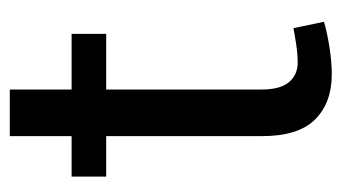

<svg xmlns="http://www.w3.org/2000/svg" viewBox="-174 -522 704 396"><g transform="rotate(-90 178.0 -324.0)"><path d="M222.7 8.3Q164.1 8.3 129.6 -26.1Q95.2 -60.5 95.2 -136.2V-457H11.7V-528.3H95.2V-655.8H191.4V-528.3H306.2V-457H191.4V-136.2Q191.4 -98.1 206.5 -80.1Q221.7 -62 247.1 -62Q264.2 -62 285.2 -65.2Q306.2 -68.4 317.9 -70.8L331.1 -7.8Q310.1 -1.5 279.5 3.4Q249 8.3 222.7 8.3Z"/></g></svg>

Font: Suwannaphum
Style: Regular
Weight: 400
Designer: Danh Hong
Version: Version 8.002; ttfautohint (v1.8.3)